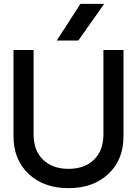

<svg xmlns="http://www.w3.org/2000/svg" viewBox="-20 -960 710 995"><path d="M386 -750H274L397 -940H520ZM516 -264V-701H620V-254Q620 -132 541.5 -58.5Q463 15 335 15Q207 15 128.5 -58.5Q50 -132 50 -254V-701H154V-264Q154 -180 203 -132.5Q252 -85 335 -85Q418 -85 467 -132.5Q516 -180 516 -264Z"/></svg>

Font: Edgecutting Lite Sharp
Style: Medium
Weight: 500
Designer: RandomMaerks (Nguyen Gia Bao)
Version: Version 1.0